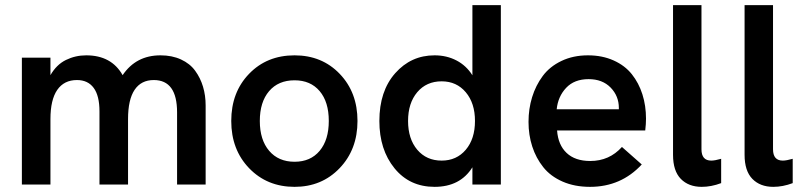

<svg xmlns="http://www.w3.org/2000/svg" viewBox="-20 -717 3128 746"><path d="M65 0V-493H176V-425Q199.5 -466 236.2 -484Q273 -502 315 -502Q413 -502 456.5 -425Q508.5 -502 603.5 -502Q648.5 -502 683.2 -486Q718 -470 738.2 -442.2Q758.5 -414.5 768.8 -380.2Q779 -346 779 -307V0H668V-280.5Q668 -406 577.5 -406Q528.5 -406 503 -368Q477.5 -330 477.5 -254.5V0H366.5V-284.5Q366.5 -345 344 -375.5Q321.5 -406 279 -406Q229 -406 202.5 -367.8Q176 -329.5 176 -254.5V0Z M1124.5 9Q1018 9 948.2 -63.2Q878.5 -135.5 878.5 -247Q878.5 -358.5 947.8 -430.2Q1017 -502 1124.5 -502Q1231 -502 1300 -430Q1369 -358 1369 -247Q1369 -136 1299.5 -63.5Q1230 9 1124.5 9ZM1124.5 -88.5Q1186.5 -88.5 1222 -131Q1257.5 -173.5 1257.5 -247Q1257.5 -321 1222 -363Q1186.5 -405 1124.5 -405Q1061.5 -405 1025.5 -362.8Q989.5 -320.5 989.5 -247Q989.5 -173.5 1025.8 -131Q1062 -88.5 1124.5 -88.5Z M1668.5 9Q1571.5 9 1512.8 -63.2Q1454 -135.5 1454 -247Q1454 -363 1515.5 -432.5Q1577 -502 1668.5 -502Q1715.5 -502 1753.8 -482Q1792 -462 1815.5 -424.5V-697H1926V0H1815.5V-67Q1768 9 1668.5 9ZM1696 -93Q1754 -93 1789.8 -135.2Q1825.5 -177.5 1825.5 -247Q1825.5 -316 1789.8 -358.5Q1754 -401 1696 -401Q1637 -401 1601.2 -358.8Q1565.5 -316.5 1565.5 -247Q1565.5 -177.5 1601.2 -135.2Q1637 -93 1696 -93Z M2272.5 9Q2212.5 9 2165.8 -11.5Q2119 -32 2090.8 -67.5Q2062.5 -103 2048 -147.8Q2033.5 -192.5 2033.5 -243.5Q2033.5 -294 2047.5 -339.5Q2061.5 -385 2088.8 -421.8Q2116 -458.5 2161.5 -480.2Q2207 -502 2264.5 -502Q2320 -502 2364 -482.2Q2408 -462.5 2435 -428.5Q2462 -394.5 2476 -350.5Q2490 -306.5 2490 -256Q2490 -235.5 2487 -210H2144.5Q2148.5 -154 2181.5 -122.8Q2214.5 -91.5 2273.5 -91.5Q2347.5 -91.5 2396.5 -146L2473.5 -78Q2393 9 2272.5 9ZM2143 -292.5H2384.5V-297.5Q2384.5 -344 2352.5 -376.8Q2320.5 -409.5 2267 -409.5Q2211.5 -409.5 2179.8 -375.8Q2148 -342 2143 -292.5Z M2706.5 9Q2655.5 9 2625.2 -22Q2595 -53 2595 -115.5V-697H2705.5V-137Q2705.5 -93 2743.5 -93Q2757.5 -93 2782 -100V-5.5Q2743.5 9 2706.5 9Z M2984.5 9Q2933.5 9 2903.2 -22Q2873 -53 2873 -115.5V-697H2983.5V-137Q2983.5 -93 3021.5 -93Q3035.5 -93 3060 -100V-5.5Q3021.5 9 2984.5 9Z"/></svg>

Font: HK Grotesk SemiBold
Style: Regular
Weight: 600
Designer: Alfredo Marco Pradil
Foundry: Hanken Design Co.
Version: Version 3.001;FEAKit 1.0